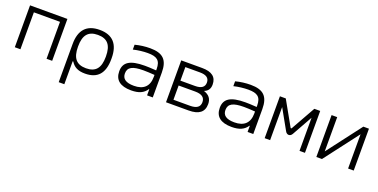

<svg xmlns="http://www.w3.org/2000/svg" viewBox="-20 -1231 4240 2154"><g transform="rotate(20 2100.0 -154.5)"><path d="M77 0H144V-441H456V0H523V-500H77Z M1140 -244V-256C1140 -422 1063 -509 907 -509C751 -509 674 -422 674 -256V200H741V-74H748C782 -20 829 9 917 9C1067 9 1140 -76 1140 -244ZM741 -247V-253C741 -386 792 -449 907 -449C1022 -449 1073 -386 1073 -253V-247C1073 -114 1022 -51 907 -51C792 -51 741 -114 741 -247Z M1509 -509C1448 -509 1388 -501 1330 -486V-428C1388 -442 1450 -449 1502 -449C1610 -449 1656 -418 1656 -314V-298C1592 -303 1545 -304 1520 -304C1342 -304 1270 -255 1270 -148C1270 -44 1337 9 1467 9C1559 9 1615 -17 1652 -73H1656V0H1724V-297C1724 -449 1660 -509 1509 -509ZM1338 -147C1338 -221 1393 -250 1523 -250C1554 -250 1608 -248 1656 -244V-221C1656 -107 1594 -50 1479 -50C1380 -50 1338 -85 1338 -147Z M1882 0H2152C2274 0 2334 -47 2334 -142C2334 -204 2304 -244 2239 -265C2285 -283 2306 -315 2306 -365C2306 -455 2248 -500 2131 -500H1882ZM1951 -55V-225H2148C2227 -225 2266 -197 2266 -140C2266 -83 2227 -55 2148 -55ZM1951 -283V-445H2125C2200 -445 2238 -419 2238 -364C2238 -310 2200 -283 2125 -283Z M2709 -509C2648 -509 2588 -501 2530 -486V-428C2588 -442 2650 -449 2702 -449C2810 -449 2856 -418 2856 -314V-298C2792 -303 2745 -304 2720 -304C2542 -304 2470 -255 2470 -148C2470 -44 2537 9 2667 9C2759 9 2815 -17 2852 -73H2856V0H2924V-297C2924 -449 2860 -509 2709 -509ZM2538 -147C2538 -221 2593 -250 2723 -250C2754 -250 2808 -248 2856 -244V-221C2856 -107 2794 -50 2679 -50C2580 -50 2538 -85 2538 -147Z M3060 -500V0H3125V-395L3260 -154C3280 -117 3321 -117 3341 -154L3476 -395V0H3541V-500H3471L3308 -210C3305 -203 3297 -203 3293 -210L3130 -500Z M3677 0H3744L4056 -409V0H4123V-500H4056L3744 -91V-500H3677Z"/></g></svg>

Font: LT Wave Mono Light
Style: Regular
Weight: 300
Designer: Daniel Lyons
Version: Version 2.5 (Glyphs App)